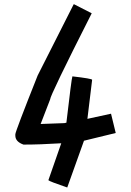

<svg xmlns="http://www.w3.org/2000/svg" viewBox="-20 -874 597 874"><path d="M317.4 -854.5 397.5 -813.5Q208 -439.5 208 -420.9L165 -309.6L272.5 -313.5L282.2 -315.4Q305.7 -518.1 309.6 -526.4Q399.4 -516.1 399.4 -510.7L377.9 -333L485.4 -356.4L506.8 -268.6L362.3 -233.4L286.1 -20.5Q204.6 -48.3 200.2 -53.7L258.8 -221.7H256.8Q163.1 -215.8 86.9 -215.8Q49.8 -229 49.8 -256.8V-262.7Q49.8 -274.9 151.4 -530.3L315.4 -854.5Z"/></svg>

Font: ww_drahtTSB
Style: Regular
Weight: 400
Designer: Dr. Wolfgang Wiebecke
Version: Version 1.06 May 21, 2010, initial release